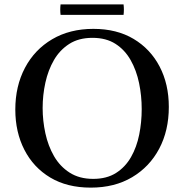

<svg xmlns="http://www.w3.org/2000/svg" viewBox="-20 -843 842 878"><path d="M752 -354Q752 -246 708 -163Q664 -80 584 -32.5Q504 15 395 15Q287 15 210 -31Q133 -77 91.5 -158Q50 -239 50 -342Q50 -449 94 -532.5Q138 -616 218.5 -663.5Q299 -711 407 -711Q514 -711 591 -665Q668 -619 710 -538.5Q752 -458 752 -354ZM628 -344Q628 -405 616 -463Q604 -521 577.5 -568Q551 -615 508 -642.5Q465 -670 403 -670Q340 -670 296.5 -642Q253 -614 226.5 -568Q200 -522 187.5 -465Q175 -408 175 -349Q175 -291 187.5 -233.5Q200 -176 227 -129Q254 -82 298.5 -53.5Q343 -25 406 -25Q468 -25 510.5 -52Q553 -79 579 -124.5Q605 -170 616.5 -227Q628 -284 628 -344ZM257 -823H545Q548 -799 545 -775H257Q254 -799 257 -823Z"/></svg>

Font: Tiro Bangla
Style: Regular
Weight: 400
Designer: Bangla: John Hudson & Fiona Ross. Latin: John Hudson.
Foundry: Tiro Typeworks Ltd.
Version: Version 1.60